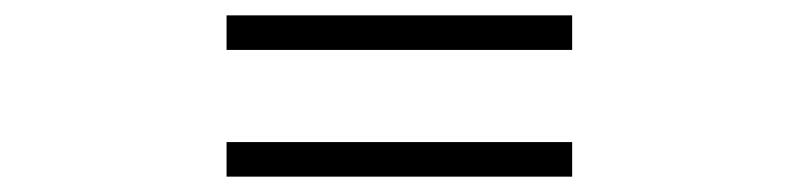

<svg xmlns="http://www.w3.org/2000/svg" viewBox="-20 -505 1040 250"><path d="M275 -485H725V-440H275ZM275 -320H725V-275H275Z"/></svg>

Font: Noto Sans SC Black
Style: Regular
Weight: 900
Designer: Ryoko NISHIZUKA  (kana, bopomofo & ideographs); Paul D. Hunt (Latin, Greek & Cyrillic); Sandoll Communications , Soo-you
Foundry: Adobe
Version: Version 2.004-H2;hotconv 1.0.118;makeotfexe 2.5.65603